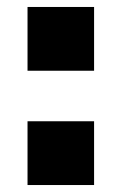

<svg xmlns="http://www.w3.org/2000/svg" viewBox="-20 -531 349 551"><path d="M59 0V-183H250V0ZM59 -328V-511H250V-328Z"/></svg>

Font: Chivo Medium Black
Style: Regular
Weight: 900
Version: Version 2.002